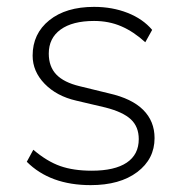

<svg xmlns="http://www.w3.org/2000/svg" viewBox="-20 -532 532 559"><path d="M58 -61 77 -96Q117 -62 155.5 -48.5Q194 -35 247 -35Q314 -35 349 -58.5Q384 -82 384 -127Q384 -163 361 -184.5Q338 -206 287 -219L202 -239Q145 -252 110 -288Q75 -324 75 -370Q75 -434 123.5 -473Q172 -512 254 -512Q307 -512 351.5 -494.5Q396 -477 423 -445L403 -409Q369 -440 333 -455.5Q297 -471 254 -471Q191 -471 156.5 -446Q122 -421 122 -376Q122 -338 144 -315Q166 -292 212 -281L298 -260Q364 -245 397 -212Q430 -179 430 -130Q430 -69 379.5 -31Q329 7 244 7Q126 7 58 -61Z"/></svg>

Font: MuliDisplayVN ExtraLight
Style: Regular
Weight: 200
Designer: Vernon Adams
Foundry: Vernon Adams
Version: Version 2.100